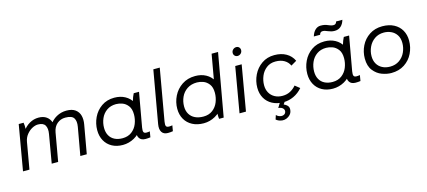

<svg xmlns="http://www.w3.org/2000/svg" viewBox="-65 -1326 4747 2132"><g transform="rotate(-15 2309.0 -260.5)"><path d="M136 -520H192Q195 -505 196 -483Q197 -461 196 -433L179 -426Q213 -476 261.5 -504Q310 -532 365 -532Q421 -532 456.5 -506.5Q492 -481 505.5 -437.5Q519 -394 510 -341L450 0H376L432 -326Q443 -388 422 -424Q401 -460 340 -460Q309 -460 273.5 -441.5Q238 -423 209.5 -387.5Q181 -352 173 -304L120 0H46ZM653 -455Q598 -455 558 -421Q518 -387 507 -324L481 -410Q515 -467 569 -497Q623 -527 685 -527Q750 -527 787 -499.5Q824 -472 835.5 -427Q847 -382 837 -327L779 0H705L762 -321Q773 -384 750.5 -419.5Q728 -455 653 -455Z M1372 -115 1396 -113 1423 -423Q1424 -428 1428 -443Q1438 -480 1458 -520H1519L1449 -127Q1443 -91 1450 -76Q1457 -61 1481 -61Q1504 -61 1521 -65L1510 1Q1483 5 1454 5Q1405 5 1384 -26.5Q1363 -58 1372 -115ZM1469 -301Q1469 -204 1429.5 -135Q1390 -66 1327.5 -31Q1265 4 1195 4Q1124 4 1071 -25Q1018 -54 989 -106.5Q960 -159 960 -227Q960 -303 992.5 -372Q1025 -441 1087.5 -484.5Q1150 -528 1235 -528Q1305 -528 1358 -499Q1411 -470 1440 -418Q1469 -366 1469 -301ZM1040 -233Q1040 -182 1060.5 -145Q1081 -108 1119.5 -88.5Q1158 -69 1210 -69Q1273 -69 1316 -101.5Q1359 -134 1379.5 -185.5Q1400 -237 1400 -292Q1400 -356 1372 -392Q1344 -428 1306.5 -441Q1269 -454 1236 -454Q1173 -454 1128.5 -422.5Q1084 -391 1062 -340Q1040 -289 1040 -233Z M1631 -118 1737 -720H1811L1707 -127Q1701 -90 1708 -75.5Q1715 -61 1743 -61Q1763 -61 1780 -65L1769 0Q1742 5 1711 5Q1663 5 1642 -27.5Q1621 -60 1631 -118Z M2302 -124 2367 -392H2349L2407 -720H2481L2353 0H2300Q2297 -20 2297 -59.5Q2297 -99 2302 -124ZM2399 -301Q2399 -204 2359.5 -135Q2320 -66 2257.5 -31Q2195 4 2125 4Q2051 4 1995.5 -25Q1940 -54 1910 -106.5Q1880 -159 1880 -227Q1880 -303 1914 -372Q1948 -441 2013 -484.5Q2078 -528 2165 -528Q2235 -528 2288 -499Q2341 -470 2370 -418Q2399 -366 2399 -301ZM1960 -233Q1960 -182 1982 -145Q2004 -108 2044.5 -88.5Q2085 -69 2140 -69Q2203 -69 2246 -101.5Q2289 -134 2309.5 -185.5Q2330 -237 2330 -292Q2330 -356 2302 -392Q2274 -428 2236.5 -441Q2199 -454 2166 -454Q2099 -454 2052.5 -422.5Q2006 -391 1983 -340.5Q1960 -290 1960 -233Z M2625 -520H2699L2609 0H2535ZM2635 -666Q2635 -689 2651.5 -704.5Q2668 -720 2690 -720Q2709 -720 2721.5 -707Q2734 -694 2734 -675Q2734 -652 2718 -636.5Q2702 -621 2680 -621Q2661 -621 2648 -634Q2635 -647 2635 -666Z M2799 -223Q2799 -299 2832.5 -368.5Q2866 -438 2928.5 -481.5Q2991 -525 3074 -525Q3152 -525 3209 -493Q3266 -461 3294 -401L3229 -363Q3210 -405 3169 -429Q3128 -453 3068 -453Q3007 -453 2964 -419.5Q2921 -386 2900 -335Q2879 -284 2879 -230Q2879 -181 2900 -143.5Q2921 -106 2959.5 -85Q2998 -64 3048 -64Q3098 -64 3137 -84.5Q3176 -105 3205 -140L3259 -97Q3215 -46 3158 -19.5Q3101 7 3039 7Q2967 7 2912.5 -22Q2858 -51 2828.5 -103Q2799 -155 2799 -223ZM2904 170 2920 121 2928 130Q2948 146 2976 149Q2996 151 3011 141Q3026 131 3030 112Q3034 90 3017 73.5Q3000 57 2966 54L3001 -4L3056 0L3034 32Q3066 46 3080 65.5Q3094 85 3088 117Q3084 143 3066 162.5Q3048 182 3023.5 191.5Q2999 201 2977 199Q2954 197 2936 189.5Q2918 182 2904 170Z M3787 -115 3811 -113 3838 -423Q3839 -428 3843 -443Q3853 -480 3873 -520H3934L3864 -127Q3858 -91 3865 -76Q3872 -61 3896 -61Q3919 -61 3936 -65L3925 1Q3898 5 3869 5Q3820 5 3799 -26.5Q3778 -58 3787 -115ZM3884 -301Q3884 -204 3844.5 -135Q3805 -66 3742.5 -31Q3680 4 3610 4Q3539 4 3486 -25Q3433 -54 3404 -106.5Q3375 -159 3375 -227Q3375 -303 3407.5 -372Q3440 -441 3502.5 -484.5Q3565 -528 3650 -528Q3720 -528 3773 -499Q3826 -470 3855 -418Q3884 -366 3884 -301ZM3455 -233Q3455 -182 3475.5 -145Q3496 -108 3534.5 -88.5Q3573 -69 3625 -69Q3688 -69 3731 -101.5Q3774 -134 3794.5 -185.5Q3815 -237 3815 -292Q3815 -356 3787 -392Q3759 -428 3721.5 -441Q3684 -454 3651 -454Q3588 -454 3543.5 -422.5Q3499 -391 3477 -340Q3455 -289 3455 -233ZM3656 -708Q3682 -708 3701 -704Q3720 -700 3740 -691Q3743 -690 3745 -689Q3758 -683 3771 -679.5Q3784 -676 3798 -676Q3814 -676 3822.5 -684.5Q3831 -693 3835 -708H3907Q3894 -662 3865.5 -636.5Q3837 -611 3794 -611Q3774 -611 3756.5 -615Q3739 -619 3720 -627Q3718 -628 3715 -629Q3701 -635 3688.5 -639Q3676 -643 3662 -643Q3646 -643 3637.5 -634.5Q3629 -626 3625 -611H3553Q3566 -656 3593 -682Q3620 -708 3656 -708Z M4036 -227Q4036 -304 4069.5 -372Q4103 -440 4166.5 -482Q4230 -524 4315 -524Q4392 -524 4448 -494.5Q4504 -465 4533.5 -413Q4563 -361 4563 -293Q4563 -217 4530 -148.5Q4497 -80 4433 -38Q4369 4 4281 4Q4230 4 4174 -16.5Q4118 -37 4077 -88.5Q4036 -140 4036 -227ZM4484 -287Q4484 -343 4459.5 -380Q4435 -417 4396 -434.5Q4357 -452 4314 -452Q4252 -452 4207 -420.5Q4162 -389 4138.5 -338.5Q4115 -288 4115 -233Q4115 -183 4136 -146Q4157 -109 4196 -88.5Q4235 -68 4286 -68Q4348 -68 4393 -99.5Q4438 -131 4461 -181.5Q4484 -232 4484 -287Z"/></g></svg>

Font: Fixel Italic Variable Display Thin
Style: Italic
Weight: 100
Italic angle: -10°
Designer: AlfaBravo + MacPaw
Foundry: Kyrylo Tkachov, Marchela Mozhyna, Serhii Makarenko, Maria Weinstein, Zakhar Kryvoshyya
Version: Version 1.210;Glyphs 3.2 (3217)